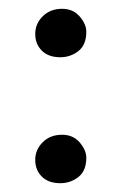

<svg xmlns="http://www.w3.org/2000/svg" viewBox="-20 -441 276 436"><path d="M117 -25Q90 -25 75 -40Q60 -55 60 -78Q60 -101 77 -118Q94 -135 121 -135Q146 -135 161 -117.5Q176 -100 176 -83Q176 -53 158 -39Q140 -25 117 -25ZM117 -311Q90 -311 75 -326Q60 -341 60 -364Q60 -387 77 -404Q94 -421 121 -421Q146 -421 161 -403.5Q176 -386 176 -369Q176 -339 158 -325Q140 -311 117 -311Z"/></svg>

Font: Vollkorn
Style: Regular
Weight: 400
Designer: Friedrich Althausen
Foundry: Friedrich Althausen
Version: Version 4.104